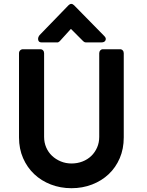

<svg xmlns="http://www.w3.org/2000/svg" viewBox="-20 -982 772 1010"><path d="M356 -122Q387 -122 414 -132.5Q441 -143 460.5 -162Q480 -181 491 -206.5Q502 -232 502 -262V-702Q502 -711 507.5 -717Q513 -723 521 -723H612Q620 -723 625.5 -717Q631 -711 631 -702V-259Q631 -199 610 -150Q589 -101 552 -66Q515 -31 464.5 -11.5Q414 8 356 8Q298 8 247.5 -11.5Q197 -31 160 -66Q123 -101 101.5 -150Q80 -199 80 -259V-702Q80 -711 86 -717Q92 -723 101 -723H192Q201 -723 206.5 -717Q212 -711 212 -702V-262Q212 -232 223 -206.5Q234 -181 253.5 -162.5Q273 -144 299.5 -133Q326 -122 356 -122ZM432 -759Q424 -759 418 -765L353 -830L294 -765Q291 -762 287 -760Q285 -759 284 -759H198Q184 -759 181 -771.5Q178 -784 188 -797L340 -954Q355 -969 370 -954L529 -792Q540 -781 535 -770Q530 -759 514 -759Z"/></svg>

Font: Stadtwerke
Style: Bold
Weight: 700
Designer: Santiago Orozco
Foundry: Typemade
Version: Version 1.003